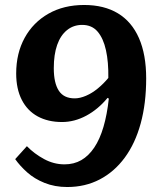

<svg xmlns="http://www.w3.org/2000/svg" viewBox="-20 -737 632 771"><path d="M250 14Q200 14 159 -2.5Q118 -19 89 -45Q60 -71 41 -98L88 -150Q117 -120 156.5 -98.5Q196 -77 239 -77Q277 -77 306.5 -94Q336 -111 358.5 -144.5Q381 -178 395.5 -227.5Q410 -277 417 -341L412 -344Q374 -298 326.5 -272.5Q279 -247 229 -247Q173 -247 131.5 -269.5Q90 -292 67.5 -336Q45 -380 45 -442Q45 -523 79 -585Q113 -647 174.5 -682Q236 -717 318 -717Q398 -717 453.5 -683.5Q509 -650 538 -584Q567 -518 567 -422Q567 -322 545 -241.5Q523 -161 481 -104Q439 -47 380.5 -16.5Q322 14 250 14ZM280 -342Q301 -342 325.5 -352.5Q350 -363 373 -382Q396 -401 415 -424Q416 -488 405.5 -535.5Q395 -583 372 -610Q349 -637 310 -637Q275 -637 249 -616Q223 -595 209.5 -556.5Q196 -518 196 -463Q196 -404 216 -373Q236 -342 280 -342Z"/></svg>

Font: Literata 18pt
Style: Bold Italic
Weight: 700
Italic angle: -2°
Designer: Latin by Veronika Burian and Jose Scaglione. Greek by Irene Vlachou. Cyrillic by Vera Evstafieva
Foundry: TypeTogether
Version: Version 3.103;gftools[0.9.29]